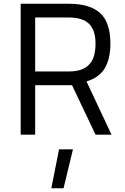

<svg xmlns="http://www.w3.org/2000/svg" viewBox="-20 -716 664 1021"><path d="M363 -263H167V0H90V-696H346Q458 -696 512.5 -646.5Q567 -597 567 -484Q567 -403 537 -353Q507 -303 440 -283L573 0H488ZM488 -484Q488 -556 453.5 -589.5Q419 -623 346 -623H167V-336H347Q387 -336 414 -346.5Q441 -357 457.5 -376.5Q474 -396 481 -423.5Q488 -451 488 -484ZM294 78H368L318 285H253Z"/></svg>

Font: TitilliumText22L 400 wt
Style: 400 wt
Weight: 400
Designer: Campivisivi
Foundry: Campivisivi
Version: 1.000